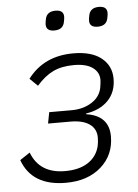

<svg xmlns="http://www.w3.org/2000/svg" viewBox="-52 -749 578 802"><g transform="rotate(-5 237.0 -348.0)"><path d="M199 -626Q165 -626 165 -654Q165 -662 168 -676Q174 -708 211 -708Q245 -708 245 -680Q245 -672 242 -658Q236 -626 199 -626ZM381 -626Q347 -626 347 -654Q347 -662 350 -676Q356 -708 393 -708Q427 -708 427 -680Q427 -672 424 -658Q418 -626 381 -626ZM192 12Q50 12 10 -99L52 -127Q86 -37 193 -37Q252 -37 289 -61Q326 -85 337 -128Q341 -145 341 -165Q341 -201 313 -221Q285 -241 233 -241H139L148 -288H242Q290 -288 325.5 -310Q361 -332 369 -370Q373 -393 373 -404Q373 -436 346 -455.5Q319 -475 268 -475Q217 -475 181 -458Q145 -441 111 -402L78 -434Q146 -524 269 -524Q346 -524 387 -491Q428 -458 428 -404Q428 -348 394 -313Q360 -278 301 -269V-266Q396 -252 396 -165Q396 -87 340 -37.5Q284 12 192 12Z"/></g></svg>

Font: IBM Plex Sans Light
Style: Italic
Weight: 300
Italic angle: -11.31°
Designer: Mike Abbink, Paul van der Laan, Pieter van Rosmalen
Foundry: Bold Monday
Version: Version 3.0